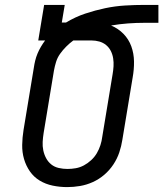

<svg xmlns="http://www.w3.org/2000/svg" viewBox="-20 -755 666 783"><path d="M254 8Q224 8 195 2Q166 -4 142 -18.5Q118 -33 102 -56Q86 -79 78 -106.5Q70 -134 70.5 -164Q71 -194 76 -225L118 -479Q120 -493 123.5 -507.5Q127 -522 133 -536.5Q139 -551 147 -564.5Q155 -578 164 -590H136L160 -735H244L232 -663H249Q287 -686 327.5 -699.5Q368 -713 408.5 -721.5Q449 -730 489.5 -732.5Q530 -735 570 -735H626V-662H570Q536 -662 502 -659.5Q468 -657 433 -651Q462 -639 483.5 -617Q505 -595 515.5 -566Q526 -537 526.5 -504.5Q527 -472 521 -439L479 -185Q475 -159 466.5 -133.5Q458 -108 442.5 -84.5Q427 -61 405.5 -42.5Q384 -24 358.5 -12.5Q333 -1 306.5 3.5Q280 8 254 8ZM255 -66Q272 -66 289 -69Q306 -72 322 -80.5Q338 -89 352 -102Q366 -115 375 -130.5Q384 -146 389.5 -163Q395 -180 397 -197L439 -451Q442 -468 443 -484.5Q444 -501 441.5 -517Q439 -533 432 -547Q425 -561 413 -571Q401 -581 385.5 -585.5Q370 -590 353 -590H279Q264 -579 250 -565Q236 -551 225 -535.5Q214 -520 208.5 -502Q203 -484 200 -467L158 -213Q155 -194 154 -176.5Q153 -159 156.5 -142Q160 -125 168 -110Q176 -95 189 -84.5Q202 -74 219.5 -70Q237 -66 255 -66Z"/></svg>

Font: Iosevka HT Extended
Style: Italic
Weight: 400
Width: 7
Italic angle: -9°
Monospace: yes
Designer: Belleve Invis
Foundry: Belleve Invis
Version: Version 32.3.0; ttfautohint (v1.8.4)